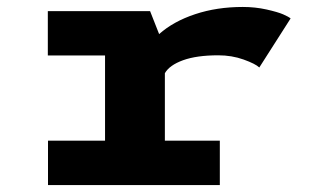

<svg xmlns="http://www.w3.org/2000/svg" viewBox="-20 -532 890 552"><path d="M454 -127.5H612V0H118V-127.5H282V-372.5H117.5V-500H411.5L437.5 -434Q478.5 -470.5 541 -491.2Q603.5 -512 678 -512Q713.5 -512 746 -504.8Q778.5 -497.5 794 -490.8Q809.5 -484 815.5 -479L725.5 -338Q714.5 -348.5 680.5 -360.8Q646.5 -373 607.5 -373Q545.5 -373 506.2 -358.8Q467 -344.5 454 -321.5Z"/></svg>

Font: League Mono Wide
Style: Bold
Weight: 700
Width: 8
Designer: Tyler Finck
Foundry: The League of Moveable Type / Tyler Finck
Version: Version 2.210